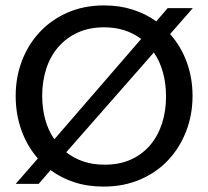

<svg xmlns="http://www.w3.org/2000/svg" viewBox="-20 -680 769 710"><path d="M692 -325Q692 -256 668.5 -195Q645 -134 602.5 -88.5Q560 -43 499 -16.5Q438 10 363 10Q304 10 255 -6Q206 -22 167 -51L123 0H38L120 -94Q80 -140 59 -199Q38 -258 38 -325Q38 -395 61.5 -456Q85 -517 128 -562.5Q171 -608 231 -634Q291 -660 365 -660Q422 -660 470.5 -644.5Q519 -629 558 -601L600 -650H693L609 -554Q649 -509 670.5 -450.5Q692 -392 692 -325ZM594 -323Q594 -371 582.5 -412.5Q571 -454 549 -486L225 -117Q253 -95 288 -83Q323 -71 367 -71Q422 -71 464 -90Q506 -109 535 -143Q564 -177 579 -223Q594 -269 594 -323ZM136 -326Q136 -280 147 -239Q158 -198 181 -165L502 -536Q445 -579 365 -579Q310 -579 267.5 -559.5Q225 -540 195.5 -506Q166 -472 151 -425.5Q136 -379 136 -326Z"/></svg>

Font: Zilla Slab Medium
Style: Regular
Weight: 500
Designer: Typotheque.com
Foundry: Typotheque type foundry
Version: Version 1.1; 2017